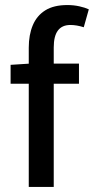

<svg xmlns="http://www.w3.org/2000/svg" viewBox="-20 -741 372 761"><path d="M94 0V-552Q94 -603 110 -641Q126 -679 159.5 -700Q193 -721 247 -721Q272 -721 294.5 -716Q317 -711 332 -704L312 -633Q284 -642 259 -642Q226 -642 209.5 -620Q193 -598 193 -553V0ZM22 -409V-484L100 -489H293V-409Z"/></svg>

Font: Source Sans 3 Medium
Style: Regular
Weight: 500
Designer: Paul D. Hunt
Foundry: Adobe
Version: Version 3.052;hotconv 1.1.0;makeotfexe 2.6.0